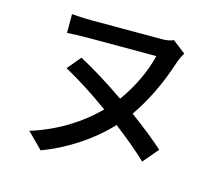

<svg xmlns="http://www.w3.org/2000/svg" viewBox="-108 -862 1216 1057"><g transform="rotate(15 500.0 -333.0)"><path d="M832 -664 758 -721C741 -713 717 -709 694 -709H296C255 -709 208 -712 179 -714V-607C208 -609 258 -611 296 -611H687C667 -526 620 -421 555 -333C466 -394 373 -453 291 -496L227 -419C306 -376 398 -317 486 -253C393 -159 266 -78 118 -33L206 55C336 7 471 -78 574 -188C647 -132 713 -77 762 -30L836 -117C785 -163 717 -217 643 -271C706 -361 762 -474 804 -604C812 -628 823 -649 832 -664Z"/></g></svg>

Font: Source Han Sans JP Medium
Style: Regular
Weight: 500
Designer: Ryoko NISHIZUKA 西塚涼子 (kana, bopomofo & ideographs); Paul D. Hunt (Latin, Greek & Cyrillic); Sandoll Communications 산돌커뮤니
Foundry: Adobe
Version: Version 2.002;hotconv 1.0.116;makeotfexe 2.5.65601